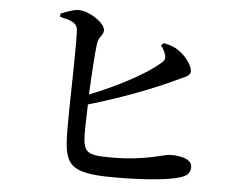

<svg xmlns="http://www.w3.org/2000/svg" viewBox="-52 -803 1104 865"><g transform="rotate(5 500.0 -370.5)"><path d="M653 -613C660 -604 669 -590 674 -574C680 -555 676 -546 660 -533C599 -480 475 -414 349 -364C353 -455 359 -552 365 -597C370 -628 391 -635 391 -658C391 -688 324 -737 273 -739C247 -740 213 -725 189 -716V-701C237 -691 262 -682 268 -657C276 -619 264 -305 266 -184C268 -37 294 -2 495 -2C638 -2 746 -13 793 -29C818 -37 836 -49 836 -78C836 -110 799 -125 737 -125C711 -125 628 -90 477 -90C363 -90 346 -100 345 -189C345 -216 346 -264 348 -319C513 -367 650 -423 731 -461C769 -480 797 -485 797 -508C797 -531 771 -571 734 -597C713 -612 693 -618 665 -624Z"/></g></svg>

Font: Source Han Serif CN SemiBold
Style: Regular
Weight: 600
Designer: Ryoko NISHIZUKA 西塚涼子 (kana & ideographs); Frank Grießhammer (Latin, Greek & Cyrillic); Wenlong ZHANG 张文龙 (bopomofo); San
Foundry: Adobe Systems Incorporated
Version: Version 1.000;PS 1;hotconv 16.6.53;makeotf.lib2.5.65590